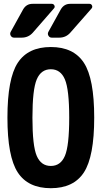

<svg xmlns="http://www.w3.org/2000/svg" viewBox="-20 -990 540 1020"><path d="M254.9 -790Q243.2 -790 237.3 -800.3Q231.4 -810.5 237.3 -821.3L302.7 -939.5Q320.3 -970.7 355.5 -969.7H455.1Q464.8 -969.7 468.8 -960.9Q472.7 -952.1 465.8 -944.3L353.5 -816.4Q330.1 -790 294.9 -790ZM254.9 -969.7Q264.6 -969.7 269 -960.9Q273.4 -952.1 265.6 -944.3L154.3 -816.4Q130.9 -790 94.7 -790H54.7Q43 -790 37.1 -800.3Q31.2 -810.5 37.1 -821.3L102.5 -939.5Q120.1 -970.7 155.3 -969.7ZM175.3 -161.6Q198.2 -108.4 250 -108.4Q301.8 -108.4 324.7 -161.6Q347.7 -214.8 347.7 -364.7Q347.7 -514.6 324.7 -568.4Q301.8 -622.1 250 -622.1Q198.2 -622.1 175.3 -568.4Q152.3 -514.6 152.3 -364.7Q152.3 -214.8 175.3 -161.6ZM74.2 -656.2Q128.9 -740.2 250 -740.2Q371.1 -740.2 425.8 -656.2Q480.5 -572.3 480.5 -365.2Q480.5 -158.2 425.8 -74.2Q371.1 9.8 250 9.8Q128.9 9.8 74.2 -74.2Q19.5 -158.2 19.5 -365.2Q19.5 -572.3 74.2 -656.2Z"/></svg>

Font: Rounded-L Mgen+ 1m bold
Style: Bold
Weight: 700
Designer: [Source Han Sans]
Ryoko NISHIZUKA  (kana & ideographs); Paul D. Hunt (Latin, Greek & Cyrillic); Wenlong ZHANG  (bopomofo
Version: Version 1.059.20150602